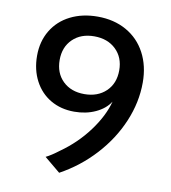

<svg xmlns="http://www.w3.org/2000/svg" viewBox="-79 -746 742 835"><g transform="rotate(10 291.5 -329.0)"><path d="M225 -75Q296 -125 346 -192.5Q396 -260 413 -325Q392 -292 350 -272.5Q308 -253 256 -253Q197 -253 151.5 -279.5Q106 -306 80.5 -354.5Q55 -403 55 -465Q55 -528 84 -576.5Q113 -625 165.5 -651.5Q218 -678 286 -678Q358 -678 413 -647Q468 -616 498 -559.5Q528 -503 528 -429Q528 -342 492 -256.5Q456 -171 390 -99Q324 -27 238 20L168 -38Q191 -49 225 -75ZM418 -464Q418 -521 381.5 -556Q345 -591 286 -591Q227 -591 191 -556Q155 -521 155 -464Q155 -406 191 -371Q227 -336 286 -336Q345 -336 381.5 -371Q418 -406 418 -464Z"/></g></svg>

Font: Madhuban
Style: Regular
Weight: 400
Designer: jaikishan Patel
Foundry: MagicType
Version: Version 1.000